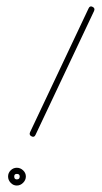

<svg xmlns="http://www.w3.org/2000/svg" viewBox="-20 -552 316 594"><path d="M254 -526Q258 -535 266 -531Q275 -527 271 -518Q226 -422 180.5 -326.5Q135 -231 90 -135Q90 -135 90 -135Q90 -135 90 -135Q86 -126 78 -130Q69 -134 73 -143Q118 -239 163.5 -334.5Q209 -430 254 -526Q254 -526 254 -526Q254 -526 254 -526ZM41 -6Q41 -14 32 -14Q24 -14 24 -6Q24 3 32 3Q41 3 41 -6ZM5 -6Q5 -17 13 -25Q21 -33 32 -33Q43 -33 51.5 -25Q60 -17 60 -6Q60 5 51.5 13.5Q43 22 32 22Q21 22 13 13.5Q5 5 5 -6Z"/></svg>

Font: FRB American Cursive Guidelines Arrows Extralight
Style: Italic
Weight: 200
Italic angle: -25°
Version: Version 2.0;Modular Font Editor K font №1